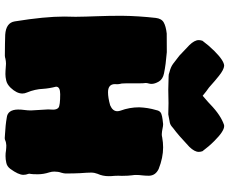

<svg xmlns="http://www.w3.org/2000/svg" viewBox="-100 -867 997 837"><g transform="rotate(90 398.5 -448.5)"><path d="M566.9 28.3C539.6 26.9 514.6 24.4 492.7 20.5C469.7 18.1 458 1.5 457.5 -28.3C457.5 -37.6 458 -47.4 459.5 -57.1C460.9 -66.4 461.4 -76.2 461.4 -85.4C460.9 -94.7 459.5 -119.1 457 -159.7C457 -159.7 458 -181.6 458 -181.6C458 -192.4 455.1 -200.2 449.2 -205.1C442.9 -210 423.3 -212.4 390.6 -212.4C368.7 -212.4 357.9 -206.5 357.9 -194.3C363.3 -172.9 366.2 -154.3 367.2 -138.7C368.2 -114.7 373.5 -90.8 383.3 -67.4C386.2 -61 387.7 -54.2 387.7 -47.4C387.7 -31.2 379.4 -14.2 362.8 3.4C352.5 14.2 341.8 20.5 331.1 22.9C320.3 25.4 311 26.4 303.2 26.4C295.9 26.4 283.7 25.9 266.1 24.4C266.1 24.4 257.3 23.9 257.3 23.9C250 23.9 243.2 24.9 235.8 26.4C231.4 27.8 227.1 28.8 222.7 28.8C222.7 28.8 171.4 28.3 171.4 28.3C158.2 28.3 144.5 27.8 131.3 27.3C96.7 24.9 77.1 11.2 73.2 -14.6C59.1 -101.6 52.2 -173.3 52.2 -229.5C52.2 -229.5 53.2 -279.8 53.2 -279.8C52.7 -310.1 52.2 -340.3 50.8 -370.1C49.3 -407.7 48.8 -444.8 48.8 -481.9C49.3 -531.2 52.7 -580.1 58.1 -628.9C60.1 -645.5 66.4 -657.2 77.6 -663.6C88.4 -669.9 104.5 -674.3 126 -676.8C130.4 -677.2 157.7 -677.2 207.5 -677.2C243.2 -674.3 273.9 -670.4 299.8 -665C316.9 -661.6 328.6 -653.8 335.4 -642.6C342.3 -630.9 345.7 -620.1 345.7 -610.8C345.7 -606.4 345.2 -602.1 343.8 -597.7C342.3 -593.3 341.8 -588.9 341.8 -584.5C341.8 -581.5 342.3 -578.6 342.8 -575.2C343.3 -571.8 343.3 -554.7 343.3 -523.9C343.3 -503.4 343.3 -491.2 343.8 -486.8C343.8 -482.4 344.2 -478 345.7 -473.6C346.7 -469.2 347.2 -464.8 347.2 -460C347.2 -460 346.7 -451.2 346.7 -451.2C346.7 -431.2 358.4 -420.9 382.3 -420.9C397.5 -420.9 416.5 -423.8 439 -430.2C456.1 -437.5 464.8 -447.8 464.8 -461.4C464.8 -465.8 463.9 -470.2 462.4 -475.1C452.6 -501.5 447.8 -528.8 447.8 -556.6C448.7 -581.5 452.6 -606.4 460 -631.3C461.9 -642.6 467.3 -649.9 476.1 -653.3C483.4 -655.8 491.7 -657.7 500.5 -658.7C500.5 -658.7 521 -661.1 521 -661.1C526.9 -661.1 533.2 -660.2 539.6 -658.7C548.3 -656.7 556.6 -655.8 564.9 -655.3C569.8 -655.3 574.7 -655.8 579.6 -657.2C593.8 -659.7 608.4 -661.1 622.6 -661.1C652.3 -661.1 683.6 -654.8 716.8 -641.6C735.8 -632.3 745.6 -618.7 746.1 -599.6C746.1 -589.8 745.6 -580.1 744.6 -570.8C743.2 -561 742.7 -551.8 742.7 -542.5C742.7 -537.1 743.2 -531.7 744.1 -526.4C745.6 -515.1 746.6 -500.5 746.6 -481.4C746.6 -481.4 746.1 -465.8 746.1 -465.8C746.1 -460 746.1 -454.1 746.6 -448.7C747.6 -440.4 748 -432.6 748 -424.3C748 -406.2 744.6 -390.1 737.8 -375.5C734.4 -366.7 732.4 -357.4 732.4 -347.2C732.4 -335.9 733.4 -319.8 734.9 -298.8C735.8 -281.7 736.3 -260.7 736.3 -235.4C735.8 -229.5 734.9 -223.6 732.9 -217.3C729.5 -208 728 -198.2 728 -187C728 -179.7 729 -172.4 731.4 -165C736.8 -148.4 739.7 -131.8 739.7 -115.2C739.7 -100.1 739.3 -89.8 738.3 -84.5C737.8 -82 737.3 -80.1 737.3 -78.6C737.3 -77.1 737.3 -75.7 737.8 -74.2C740.7 -66.9 742.2 -59.1 742.2 -51.8C742.2 -37.6 733.4 -18.6 716.3 4.9C709 14.6 700.2 20.5 689.9 22.5C679.7 24.9 669.4 25.9 660.2 25.9C651.9 25.9 644 25.4 636.2 23.9C628.4 22.9 620.6 22.5 613.3 22.5C605.5 22.9 597.7 24.4 590.3 27.8C587.9 28.8 585 29.3 581.5 29.3C576.7 29.3 571.8 28.8 566.9 28.3ZM429.7 -684.6C412.1 -684.1 392.6 -683.6 370.6 -683.6C370.6 -683.6 312 -685.1 312 -685.1C306.6 -685.1 300.8 -686 295.4 -688.5C281.2 -691.9 269 -696.8 258.8 -704.1C258.8 -704.6 246.6 -713.9 222.7 -731.9C222.7 -731.9 176.8 -775.4 176.8 -775.4C162.1 -790.5 154.8 -804.2 154.8 -816.4C154.8 -821.3 155.8 -826.7 157.7 -832.5C171.4 -851.1 186.5 -868.7 202.6 -884.8C231 -913.1 252.4 -927.2 267.1 -927.2C278.3 -926.3 293.5 -918.5 311.5 -903.8C322.3 -895.5 338.9 -881.3 361.3 -861.3C372.6 -853.5 384.8 -844.2 397.5 -833.5C421.9 -854.5 434.6 -865.7 435.5 -867.2C467.3 -897.9 497.1 -917.5 524.9 -926.8C524.9 -926.8 529.8 -927.2 529.8 -927.2C544.4 -927.2 565.9 -913.1 594.2 -884.8C610.4 -868.7 625.5 -851.1 639.2 -832.5C641.1 -826.7 642.1 -821.3 642.1 -816.4C642.1 -804.2 634.8 -790.5 620.1 -775.4C586.9 -744.1 559.6 -720.2 537.6 -704.1C529.8 -696.8 522.5 -691.9 515.1 -690.4C507.8 -689 495.6 -686.5 478.5 -683.6C478.5 -683.6 429.7 -684.6 429.7 -684.6Z"/></g></svg>

Font: Kaph
Style: Regular
Weight: 400
Designer: GGBotNet
Foundry: f0n7.com